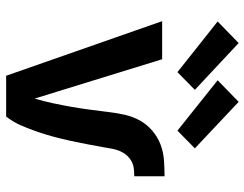

<svg xmlns="http://www.w3.org/2000/svg" viewBox="-108 -708 815 640"><g transform="rotate(90 300.0 -387.5)"><path d="M368 0H232L50 -520H177L284 -173Q290 -154 296 -134.5Q302 -115 308 -95Q317 -125 323.5 -155.5Q330 -186 335.5 -217Q341 -248 345 -279Q349 -310 353 -341V-342Q356 -368 362 -395Q368 -422 381 -445.5Q394 -469 415 -487Q436 -505 461 -514.5Q486 -524 513 -526Q540 -528 567 -528V-427Q554 -427 541 -425.5Q528 -424 516.5 -417.5Q505 -411 496.5 -401Q488 -391 483 -379Q478 -367 475.5 -354Q473 -341 471 -329V-328Q466 -300 460.5 -271.5Q455 -243 449 -215Q443 -187 435.5 -159Q428 -131 418.5 -103.5Q409 -76 397.5 -49.5Q386 -23 368 0ZM415 -571 247 -705 319 -775 474 -629ZM220 -571 51 -705 123 -775 279 -629Z"/></g></svg>

Font: Iosevka Extended
Style: Bold
Weight: 700
Width: 7
Monospace: yes
Designer: Belleve Invis
Foundry: Belleve Invis
Version: Version 32.5.0; ttfautohint (v1.8.4)